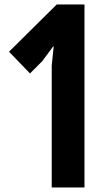

<svg xmlns="http://www.w3.org/2000/svg" viewBox="-20 -830 494 850"><path d="M354 -810.1V0H209V-540L217.8 -625H215.8L167 -559.1L112.8 -504.9L20 -601.1L231 -810.1Z"/></svg>

Font: Sinkin Sans 600 SemiBold
Style: Regular
Weight: 600
Designer: Keith Bates
Foundry: K-Type
Version: Sinkin Sans (version 1.0)  by Keith Bates   •   © 2014   www